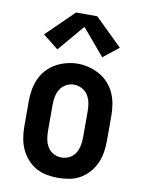

<svg xmlns="http://www.w3.org/2000/svg" viewBox="-86 -825 673 893"><g transform="rotate(10 250.0 -378.0)"><path d="M250 8Q223 8 196 3Q169 -2 145.5 -15.5Q122 -29 104 -49.5Q86 -70 75 -94.5Q64 -119 59.5 -146Q55 -173 55 -200V-320Q55 -347 59.5 -374Q64 -401 75 -425.5Q86 -450 104.5 -470.5Q123 -491 146.5 -504Q170 -517 196.5 -524Q223 -531 250 -531Q277 -531 303.5 -524Q330 -517 353.5 -504Q377 -491 395.5 -470.5Q414 -450 425 -425.5Q436 -401 440.5 -374Q445 -347 445 -320V-200Q445 -173 440.5 -146Q436 -119 425 -94.5Q414 -70 396 -49.5Q378 -29 354.5 -15.5Q331 -2 304 3Q277 8 250 8ZM250 -88Q270 -88 288 -97.5Q306 -107 316 -124Q326 -141 329.5 -160.5Q333 -180 333 -200V-320Q333 -340 329.5 -359.5Q326 -379 315.5 -396Q305 -413 287 -422.5Q269 -432 249 -432Q229 -432 211.5 -422Q194 -412 184 -395.5Q174 -379 170.5 -359.5Q167 -340 167 -320V-200Q167 -180 170.5 -160.5Q174 -141 184 -124Q194 -107 212 -97.5Q230 -88 250 -88ZM144 -580 71 -638 200 -764H300L429 -638L356 -580L250 -705Z"/></g></svg>

Font: Iosevka Gothic
Style: Bold
Weight: 700
Monospace: yes
Designer: Belleve Invis
Foundry: Belleve Invis
Version: Version 15.5.1; ttfautohint (v1.8.4)